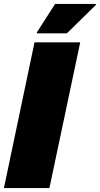

<svg xmlns="http://www.w3.org/2000/svg" viewBox="-22 -959 509 979"><path d="M-2 0 154 -743H387L230 0ZM166 -789V-794L259 -939H467V-934L319 -789Z"/></svg>

Font: Saira SemiExpanded Black
Style: Italic
Weight: 900
Width: 6
Italic angle: -12°
Designer: Hector Gatti with collaboration of the Omnibus-Type team
Foundry: Omnibus-Type
Version: Version 1.101